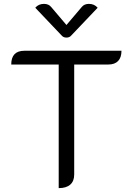

<svg xmlns="http://www.w3.org/2000/svg" viewBox="-20 -962 685 991"><path d="M283 -629H38Q38 -700 106 -700H607Q607 -665 589.5 -647Q572 -629 539 -629H363V-61Q363 -27 342.5 -9Q322 9 283 9ZM402 -926Q415 -942 439 -942Q467 -942 484 -922L348 -779Q339 -768 323 -768Q307 -768 298 -779L162 -922Q179 -942 207 -942Q231 -942 244 -926L323 -833Z"/></svg>

Font: K2D Light
Style: Regular
Weight: 300
Designer: Katatrad Aksorn Co.,Ltd.
Foundry: Cadson Demak Co.,Ltd.
Version: Version 1.000; ttfautohint (v1.6)